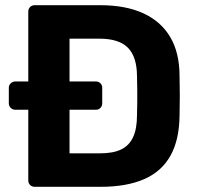

<svg xmlns="http://www.w3.org/2000/svg" viewBox="-20 -720 766 740"><path d="M114 0Q103 0 96 -7Q89 -14 89 -25V-297H39Q29 -297 21.5 -304Q14 -311 14 -322V-382Q14 -392 21.5 -399Q29 -406 39 -406H89V-675Q89 -686 96 -693Q103 -700 114 -700H365Q465 -700 533 -668.5Q601 -637 636.5 -576.5Q672 -516 672 -427Q673 -387 673 -351Q673 -315 672 -274Q671 -181 637 -120Q603 -59 535.5 -29.5Q468 0 368 0ZM248 -129H365Q416 -129 447 -144Q478 -159 493 -191.5Q508 -224 508 -276Q509 -303 509 -326.5Q509 -350 509 -374Q509 -398 508 -425Q508 -500 473.5 -535.5Q439 -571 363 -571H248V-406H350Q360 -406 367 -399Q374 -392 374 -382V-322Q374 -311 367 -304Q360 -297 350 -297H248Z"/></svg>

Font: Rubik Light SemiBold
Style: Regular
Weight: 600
Version: Version 2.300;gftools[0.9.30]